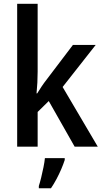

<svg xmlns="http://www.w3.org/2000/svg" viewBox="-20 -780 542 1021"><path d="M180.2 -759.8V-398.9Q180.2 -370.6 178.7 -340.8Q177.2 -311 174.3 -283.2H177.7Q188.5 -301.3 201.9 -321Q215.3 -340.8 228 -356.9L367.7 -541H488.8L313 -317.4L500 0H377L239.3 -242.7L180.2 -184.6V0H71.3V-759.8ZM324.2 61V70.8Q316.9 93.3 305.7 119.6Q294.4 146 280.5 172.1Q266.6 198.2 251 221.2H186.5V209Q192.4 190.9 199 164.1Q205.6 137.2 211.2 109.4Q216.8 81.5 218.8 61Z"/></svg>

Font: Open Sans SemiCondensed SemiBold
Style: Regular
Weight: 600
Width: 4
Designer: Monotype Design Team
Foundry: Monotype Imaging Inc.
Version: Version 3.000